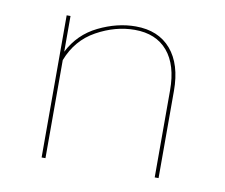

<svg xmlns="http://www.w3.org/2000/svg" viewBox="-55 -475 633 540"><g transform="rotate(10 262.0 -204.5)"><path d="M429 -249V0H418V-249Q418 -321 385 -360Q352 -399 291 -399Q236 -399 182.5 -369.5Q129 -340 106 -280V0H95V-406H106V-304Q133 -357 186 -383Q239 -409 292 -409Q357 -409 393 -367Q429 -325 429 -249Z"/></g></svg>

Font: Ysabeau Infant Hairline
Style: Regular
Weight: 100
Designer: Christian Thalmann (Catharsis Fonts)
Version: Version 0.003